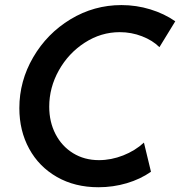

<svg xmlns="http://www.w3.org/2000/svg" viewBox="-20 -748 728 775"><path d="M58.1 -311.5Q58.1 -420.9 114 -516.8Q169.9 -612.8 264.6 -670.2Q359.4 -727.5 470.2 -727.5Q530.3 -727.5 586.7 -710.2Q643.1 -692.9 687.5 -662.1L623.5 -557.6Q596.2 -585 553.2 -601.6Q510.3 -618.2 463.4 -618.2Q387.7 -618.2 322 -575.7Q256.3 -533.2 217.5 -463.9Q178.7 -394.5 178.7 -317.4Q178.7 -255.9 204.1 -206.8Q229.5 -157.7 275.1 -129.6Q320.8 -101.6 379.4 -101.6Q428.7 -101.6 477.1 -120.6Q525.4 -139.6 561 -172.4L589.4 -54.7Q546.9 -24.9 491.7 -8.5Q436.5 7.8 377.4 7.8Q282.2 7.8 209.7 -33.7Q137.2 -75.2 97.7 -147.7Q58.1 -220.2 58.1 -311.5Z"/></svg>

Font: Reddit Sans Vanilla SemiBold
Style: Italic
Weight: 600
Italic angle: -11.25°
Designer: Stephen Hutchings
Version: Version 1.013